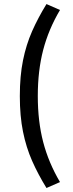

<svg xmlns="http://www.w3.org/2000/svg" viewBox="-20 -753 359 950"><path d="M210 177.2Q168.5 109.9 138.9 43Q109.4 -23.9 93.8 -101.3Q78.1 -178.7 78.1 -277.8Q78.1 -377 93.8 -454.3Q109.4 -531.7 138.9 -598.6Q168.5 -665.5 210 -732.9L276.9 -703.6Q220.2 -607.9 193.6 -505.6Q167 -403.3 167 -277.8Q167 -152.8 193.6 -50.5Q220.2 51.8 276.9 147.9Z"/></svg>

Font: Varta Light
Style: Bold
Weight: 700
Version: Version 1.004